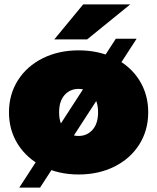

<svg xmlns="http://www.w3.org/2000/svg" viewBox="-20 -787 718 877"><path d="M175.5 -26.5C223.8 -2.2 278.3 10 339 10C400.3 10 455.2 -2.2 503.5 -26.5C551.8 -50.8 589.5 -84.5 616.5 -127.5C643.5 -170.5 657 -219.3 657 -274C657 -328.7 643.5 -377.5 616.5 -420.5C589.5 -463.5 551.8 -497 503.5 -521C455.2 -545 400.3 -557 339 -557C278.3 -557 223.8 -545 175.5 -521C127.2 -497 89.3 -463.5 62 -420.5C34.7 -377.5 21 -328.7 21 -274C21 -219.3 34.7 -170.5 62 -127.5C89.3 -84.5 127.2 -50.8 175.5 -26.5ZM403 -194.5C386.3 -175.5 365 -166 339 -166C313 -166 291.7 -175.5 275 -194.5C258.3 -213.5 250 -240 250 -274C250 -308 258.3 -334.3 275 -353C291.7 -371.7 313 -381 339 -381C365 -381 386.3 -371.7 403 -353C419.7 -334.3 428 -308 428 -274C428 -240 419.7 -213.5 403 -194.5ZM509 -610 68 70H163L604 -610ZM360 -767 228 -607H378L575 -767Z"/></svg>

Font: Montserrat Custom Black
Style: Regular
Weight: 900
Designer: Julieta Ulanovsky
Foundry: Julieta Ulanovsky
Version: Version 7.200